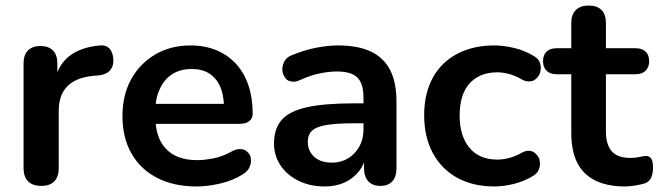

<svg xmlns="http://www.w3.org/2000/svg" viewBox="-20 -663 2377 693"><path d="M129 8Q98 8 81.5 -8.5Q65 -25 65 -56V-434Q65 -465 81 -481Q97 -497 126 -497Q155 -497 171 -481Q187 -465 187 -434V-371H177Q191 -431 232 -462Q273 -493 341 -499Q362 -501 374.5 -488.5Q387 -476 389 -450Q391 -425 377.5 -409.5Q364 -394 337 -391L315 -389Q254 -383 223 -351.5Q192 -320 192 -263V-56Q192 -25 176 -8.5Q160 8 129 8Z M690 10Q607 10 547 -21Q487 -52 454.5 -109Q422 -166 422 -244Q422 -320 453.5 -377Q485 -434 540.5 -466.5Q596 -499 667 -499Q719 -499 760.5 -482Q802 -465 831.5 -433Q861 -401 876.5 -355.5Q892 -310 892 -253Q892 -235 879.5 -225.5Q867 -216 844 -216H542Q548 -158 579 -126Q617 -85 692 -85Q718 -85 750.5 -91.5Q783 -98 812 -114Q831 -125 845 -125Q847 -125 856 -124Q865 -123 874.5 -113Q884 -103 885 -94Q886 -85 886 -82Q886 -71 879.5 -57.5Q873 -44 855 -33Q820 -11 774.5 -0.5Q729 10 690 10ZM775 -350Q761 -381 735.5 -397.5Q710 -414 672 -414Q630 -414 600.5 -394.5Q571 -375 556 -340Q545 -317 542 -288H788Q786 -324 775 -350Z M1152 10Q1099 10 1057.5 -10.5Q1016 -31 992.5 -66Q969 -101 969 -145Q969 -199 997 -230.5Q1025 -262 1088 -276Q1151 -290 1257 -290H1292V-311Q1292 -361 1270 -383Q1248 -405 1196 -405Q1167 -405 1133.5 -398Q1100 -391 1063 -374Q1050 -368 1039 -368Q1034 -368 1024.5 -370.5Q1015 -373 1007 -385.5Q999 -398 999 -413Q999 -428 1007 -442.5Q1015 -457 1034 -464Q1080 -483 1122.5 -491Q1165 -499 1200 -499Q1272 -499 1318.5 -477Q1365 -455 1388 -410.5Q1411 -366 1411 -296V-56Q1411 -25 1396 -8.5Q1381 8 1353 8Q1325 8 1309.5 -8.5Q1294 -25 1294 -56V-77Q1287 -59 1275 -44Q1254 -18 1223 -4Q1192 10 1152 10ZM1159 -212Q1122 -206 1106.5 -191.5Q1091 -177 1091 -151Q1091 -118 1114 -97Q1137 -76 1178 -76Q1211 -76 1236.5 -91.5Q1262 -107 1277 -134Q1292 -161 1292 -196V-218H1258Q1196 -218 1159 -212Z M1764 10Q1687 10 1630 -21.5Q1573 -53 1542 -111Q1511 -169 1511 -247Q1511 -306 1528.5 -352.5Q1546 -399 1579 -431.5Q1612 -464 1659 -481.5Q1706 -499 1764 -499Q1797 -499 1835.5 -490Q1874 -481 1908 -460Q1924 -450 1928 -438.5Q1932 -427 1932 -418Q1932 -413 1930 -403Q1928 -393 1918.5 -382.5Q1909 -372 1900.5 -370.5Q1892 -369 1889 -369Q1877 -369 1864 -376Q1842 -389 1819 -395.5Q1796 -402 1775 -402Q1742 -402 1717 -391.5Q1692 -381 1674.5 -361.5Q1657 -342 1648 -313Q1639 -284 1639 -246Q1639 -172 1674.5 -129.5Q1710 -87 1775 -87Q1796 -87 1818.5 -93Q1841 -99 1864 -112Q1877 -119 1888 -119Q1891 -119 1899.5 -117Q1908 -115 1917 -104.5Q1926 -94 1927.5 -85Q1929 -76 1929 -72Q1929 -61 1924 -49Q1919 -37 1904 -28Q1871 -8 1834 1Q1797 10 1764 10Z M2236 10Q2171 10 2127.5 -12Q2084 -34 2063 -76.5Q2042 -119 2042 -182V-395H1990Q1966 -395 1953 -407.5Q1940 -420 1940 -442Q1940 -465 1953 -477Q1966 -489 1990 -489H2042V-580Q2042 -611 2058.5 -627Q2075 -643 2105 -643Q2135 -643 2151 -627Q2167 -611 2167 -580V-489H2273Q2297 -489 2310 -477Q2323 -465 2323 -442Q2323 -420 2310 -407.5Q2297 -395 2273 -395H2167V-189Q2167 -141 2188 -117Q2209 -93 2256 -93Q2273 -93 2286 -96Q2299 -99 2309 -100Q2321 -101 2329 -92.5Q2337 -84 2337 -58Q2337 -38 2330.5 -22.5Q2324 -7 2307 -1Q2294 3 2273 6.5Q2252 10 2236 10Z"/></svg>

Font: Nunito
Style: Bold
Weight: 700
Designer: Vernon Adams
Foundry: Vernon Adams
Version: Version 3.602